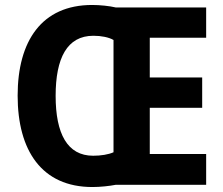

<svg xmlns="http://www.w3.org/2000/svg" viewBox="-20 -744 899 773"><path d="M351 -724C148 -724 51 -579 51 -359C51 -138 148 9 352 9C383 9 421 5 446 0H810V-124H583V-310H794V-432H583V-592H810V-714H446C421 -720 382 -724 351 -724ZM356 -600C388 -600 418 -594 437 -583V-131C417 -122 387 -117 355 -117C251 -117 204 -206 204 -358C204 -510 250 -600 356 -600Z"/></svg>

Font: Noto Sans Thai Looped SemiCondensed
Style: Bold
Weight: 700
Width: 4
Designer: Sasikarn Vongin, Ben Mitchell
Foundry: The Fontpad Ltd
Version: Version 1.001